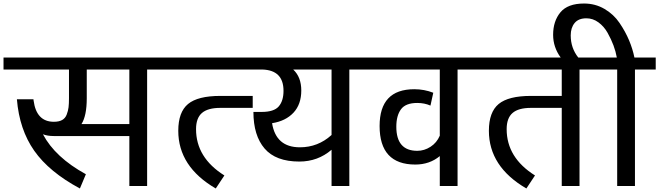

<svg xmlns="http://www.w3.org/2000/svg" viewBox="-30 -1057 3746 1091"><path d="M-10 -662H362V-499Q362 -467 359.5 -447Q357 -427 349 -406Q341 -385 323 -375Q305 -365 276 -365Q177 -365 161 -485Q160 -488 160 -493H66Q80 -321 164.5 -200.5Q249 -80 424 14L458 -67Q283 -163 214 -294Q240 -284 275 -284H279H705V0H806V-662H923V-730H-10ZM463 -662H705V-352H433Q463 -399 463 -499Z M1387 -730H903V-662H1387ZM1406 -512H1222Q1094 -512 1038.5 -466Q983 -420 983 -314Q983 -110 1196 14L1245 -60Q1084 -161 1084 -323Q1084 -386 1117.5 -415Q1151 -444 1222 -444H1406Z M1671 -139Q1776 -139 1854 -206V0H1955V-662H2072V-730H1367V-662H1461Q1581 -658 1581 -541Q1581 -484 1554 -452.5Q1527 -421 1457 -421H1410Q1410 -287 1473.5 -213Q1537 -139 1671 -139ZM1682 -543Q1682 -619 1636 -662H1854V-290Q1777 -220 1674 -220Q1538 -220 1516 -357Q1593 -369 1637.5 -416.5Q1682 -464 1682 -543Z M2052 -662H2469V-286Q2452 -246 2416.5 -223Q2381 -200 2341 -200Q2222 -200 2222 -337Q2222 -400 2248.5 -436Q2275 -472 2341 -472Q2382 -472 2416 -457L2432 -530Q2381 -550 2324 -550Q2127 -550 2127 -341Q2127 -122 2330 -122Q2411 -122 2469 -170V0H2570V-662H2688V-730H2052Z M3380 -730H2668V-662H3162V-512H2987Q2859 -512 2803.5 -466Q2748 -420 2748 -314Q2748 -110 2961 14L3010 -60Q2849 -161 2849 -323Q2849 -386 2882.5 -415Q2916 -444 2987 -444H3162V0H3263V-662H3380Z M3477 -662V0H3578V-662H3696V-730H3575Q3565 -779 3544.5 -828Q3524 -877 3490.5 -926.5Q3457 -976 3404.5 -1006.5Q3352 -1037 3289 -1037Q3196 -1037 3154.5 -987Q3113 -937 3113 -859Q3113 -789 3156 -730H3256Q3213 -784 3213 -856Q3213 -899 3235 -926Q3257 -953 3302 -953Q3339 -953 3370.5 -930Q3402 -907 3422.5 -870.5Q3443 -834 3456 -799Q3469 -764 3475 -730H3360V-662Z"/></svg>

Font: Glegoo
Style: Bold
Weight: 700
Version: Version 2.0.1; ttfautohint (v0.9) -r 48 -G 60